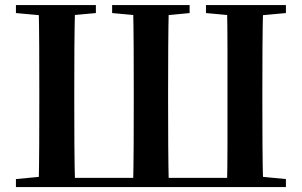

<svg xmlns="http://www.w3.org/2000/svg" viewBox="-20 -761 1228 781"><path d="M137.2 0Q139.2 -86.6 139.5 -173.9Q139.9 -261.2 139.9 -349.5V-392.8Q139.9 -481 139.5 -568.3Q139.2 -655.6 137.2 -740.5H285.6Q283.1 -654.1 282.6 -567.4Q282.1 -480.6 282.1 -392.1V-349.5Q282.1 -259 282.6 -172.1Q283.1 -85.2 285.6 0ZM521.3 0Q523.3 -86.6 523.7 -173.9Q524.1 -261.2 524.1 -349.5V-392.1Q524.1 -481 523.7 -568.3Q523.3 -655.6 521.3 -740.5H666.8Q664.8 -654.9 664.3 -567.9Q663.8 -481 663.8 -392.8V-349.5Q663.8 -259 664.3 -172.1Q664.8 -85.2 666.8 0ZM903.3 0Q905.3 -85.2 905.3 -172.1Q905.3 -259 905.3 -349.5V-392.1Q905.3 -480.6 905.3 -567.4Q905.3 -654.1 903.3 -740.5H1050.6Q1048.2 -655.6 1047.7 -568.3Q1047.2 -481 1047.2 -392.8V-349.5Q1047.2 -261.2 1047.7 -173.9Q1048.2 -86.6 1050.6 0ZM44.8 -707.9V-740.5H370V-707.9L221.3 -694.2H193.8ZM436.1 -707.9V-740.5H751.3V-707.9L610.1 -694.2H584.1ZM817.8 -707.9V-740.5H1143V-707.9L994 -694.2H966.5ZM44.8 0V-32.6L198.2 -47.3H211.1V0ZM976.5 0V-47.3H990.3L1143 -32.6V0ZM211.1 0V-37.6H976.5V0Z"/></svg>

Font: Noto Serif KR ExtraLight
Style: Regular
Weight: 200
Designer: Ryoko NISHIZUKA 西塚涼子 (kana & ideographs); Frank Grießhammer (Latin, Greek & Cyrillic); Wenlong ZHANG 张文龙 (bopomofo); San
Foundry: Adobe
Version: Version 2.002-H1;hotconv 1.1.0;makeotfexe 2.6.0